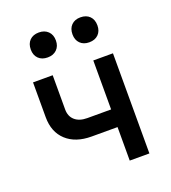

<svg xmlns="http://www.w3.org/2000/svg" viewBox="-141 -887 883 991"><g transform="rotate(-20 300.0 -391.0)"><path d="M401 0V-184H259Q171 -184 120.5 -230.5Q70 -277 70 -359V-550H178V-362Q178 -324 202.5 -302.5Q227 -281 270 -281H401V-550H509V0ZM414 -645Q383 -645 364.5 -663.5Q346 -682 346 -713Q346 -745 364.5 -763.5Q383 -782 414 -782Q446 -782 464.5 -763.5Q483 -745 483 -713Q483 -682 464.5 -663.5Q446 -645 414 -645ZM186 -645Q154 -645 135.5 -663.5Q117 -682 117 -713Q117 -745 135.5 -763.5Q154 -782 186 -782Q217 -782 236 -763.5Q255 -745 255 -713Q255 -682 236 -663.5Q217 -645 186 -645Z"/></g></svg>

Font: JetBrains Mono NL SemiBold
Style: Regular
Weight: 600
Designer: Philipp Nurullin, Konstantin Bulenkov
Foundry: JetBrains
Version: Version 2.304; ttfautohint (v1.8.4.7-5d5b)